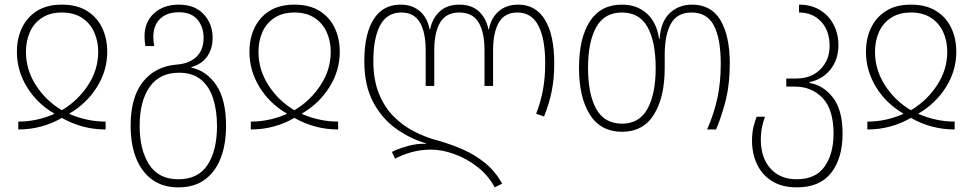

<svg xmlns="http://www.w3.org/2000/svg" viewBox="-20 -559 4202 829"><path d="M59 0V-34Q139 -34 214 -67V-69Q140 -112 96.5 -183Q53 -254 53 -335Q53 -393 75 -439Q97 -485 140 -512Q183 -539 247 -539Q312 -539 355.5 -512Q399 -485 421 -439Q443 -393 443 -335Q443 -254 398.5 -183Q354 -112 280 -69V-67Q356 -34 436 -34V0Q384 0 336.5 -13Q289 -26 247 -50Q206 -26 158.5 -13Q111 0 59 0ZM247 -83Q316 -124 360 -191Q404 -258 404 -335Q404 -382 386.5 -420.5Q369 -459 334 -482Q299 -505 247 -505Q196 -505 161 -482Q126 -459 109 -420.5Q92 -382 92 -335Q92 -258 135 -191Q178 -124 247 -83Z M750 250Q683 250 637 216.5Q591 183 567.5 123.5Q544 64 544 -16Q544 -139 597 -205.5Q650 -272 741 -280Q797 -284 828 -313.5Q859 -343 859 -395Q859 -443 832.5 -474.5Q806 -506 752 -506Q700 -506 671 -477.5Q642 -449 642 -399Q642 -389 643 -379.5Q644 -370 646 -360H608Q604 -380 604 -402Q604 -464 645 -501.5Q686 -539 752 -539Q821 -539 859.5 -497.5Q898 -456 898 -396Q898 -348 874.5 -315Q851 -282 806 -269V-267Q871 -254 913.5 -192Q956 -130 956 -15Q956 64 933 123.5Q910 183 864.5 216.5Q819 250 750 250ZM750 215Q836 215 876.5 152.5Q917 90 917 -15Q917 -81 900.5 -133Q884 -185 848 -215Q812 -245 753 -245Q669 -245 626 -183.5Q583 -122 583 -16Q583 88 624 151.5Q665 215 750 215Z M1063 0V-34Q1143 -34 1218 -67V-69Q1144 -112 1100.5 -183Q1057 -254 1057 -335Q1057 -393 1079 -439Q1101 -485 1144 -512Q1187 -539 1251 -539Q1316 -539 1359.5 -512Q1403 -485 1425 -439Q1447 -393 1447 -335Q1447 -254 1402.5 -183Q1358 -112 1284 -69V-67Q1360 -34 1440 -34V0Q1388 0 1340.5 -13Q1293 -26 1251 -50Q1210 -26 1162.5 -13Q1115 0 1063 0ZM1251 -83Q1320 -124 1364 -191Q1408 -258 1408 -335Q1408 -382 1390.5 -420.5Q1373 -459 1338 -482Q1303 -505 1251 -505Q1200 -505 1165 -482Q1130 -459 1113 -420.5Q1096 -382 1096 -335Q1096 -258 1139 -191Q1182 -124 1251 -83Z M2116 250Q2089 199 2042.5 162.5Q1996 126 1942.5 106.5Q1889 87 1841 87Q1796 87 1755.5 98.5Q1715 110 1686 126L1672 97Q1699 83 1740.5 71.5Q1782 60 1820 62V60Q1751 40 1690 -3.5Q1629 -47 1591 -118.5Q1553 -190 1553 -295Q1553 -412 1593 -475.5Q1633 -539 1709 -539Q1761 -539 1793.5 -510Q1826 -481 1835 -432H1837Q1847 -481 1879 -510Q1911 -539 1963 -539Q2016 -539 2047.5 -510Q2079 -481 2089 -432H2091Q2100 -481 2133 -510Q2166 -539 2218 -539Q2293 -539 2333 -473.5Q2373 -408 2373 -286Q2373 -219 2362 -164.5Q2351 -110 2329 -56L2295 -68Q2315 -120 2324.5 -172Q2334 -224 2334 -286Q2334 -392 2304.5 -448.5Q2275 -505 2214 -505Q2159 -505 2134 -462Q2109 -419 2109 -341V-188H2072V-341Q2072 -419 2046.5 -462Q2021 -505 1963 -505Q1906 -505 1880.5 -462Q1855 -419 1855 -341V-188H1818V-341Q1818 -419 1793 -462Q1768 -505 1713 -505Q1651 -505 1621.5 -450Q1592 -395 1592 -295Q1592 -216 1615 -157.5Q1638 -99 1677.5 -58.5Q1717 -18 1767 8Q1817 34 1871 48Q1928 64 1980 87Q2032 110 2075.5 145.5Q2119 181 2148 234Z M2666 10Q2574 10 2527 -64Q2480 -138 2480 -266Q2480 -395 2527 -467Q2574 -539 2665 -539Q2730 -539 2772.5 -501Q2815 -463 2826 -391H2828Q2833 -466 2872 -502.5Q2911 -539 2968 -539Q3051 -539 3091 -471.5Q3131 -404 3131 -284Q3131 -201 3115.5 -134.5Q3100 -68 3072 0H3033Q3063 -68 3077.5 -135.5Q3092 -203 3092 -283Q3092 -392 3062.5 -448.5Q3033 -505 2966 -505Q2904 -505 2877 -457Q2850 -409 2850 -321V-265Q2850 -139 2803.5 -64.5Q2757 10 2666 10ZM2666 -25Q2740 -25 2775.5 -89Q2811 -153 2811 -265Q2811 -379 2776 -442Q2741 -505 2665 -505Q2590 -505 2554.5 -442Q2519 -379 2519 -266Q2519 -152 2554.5 -88.5Q2590 -25 2666 -25Z M3420 250Q3358 250 3315 224Q3272 198 3249.5 152Q3227 106 3227 48Q3227 14 3233.5 -12Q3240 -38 3247 -55H3283Q3276 -37 3270.5 -11.5Q3265 14 3265 47Q3266 124 3307.5 169.5Q3349 215 3420 215Q3502 215 3540.5 160Q3579 105 3579 18Q3579 -86 3532 -135.5Q3485 -185 3413 -185H3375V-220H3418Q3483 -220 3522.5 -260Q3562 -300 3562 -361Q3562 -426 3525.5 -465.5Q3489 -505 3430 -505V-539Q3481 -539 3519 -516.5Q3557 -494 3578.5 -454Q3600 -414 3600 -364Q3600 -303 3566.5 -260Q3533 -217 3475 -204V-201Q3535 -191 3576.5 -137.5Q3618 -84 3618 18Q3618 124 3569 187Q3520 250 3420 250Z M3725 0V-34Q3805 -34 3880 -67V-69Q3806 -112 3762.5 -183Q3719 -254 3719 -335Q3719 -393 3741 -439Q3763 -485 3806 -512Q3849 -539 3913 -539Q3978 -539 4021.5 -512Q4065 -485 4087 -439Q4109 -393 4109 -335Q4109 -254 4064.5 -183Q4020 -112 3946 -69V-67Q4022 -34 4102 -34V0Q4050 0 4002.5 -13Q3955 -26 3913 -50Q3872 -26 3824.5 -13Q3777 0 3725 0ZM3913 -83Q3982 -124 4026 -191Q4070 -258 4070 -335Q4070 -382 4052.5 -420.5Q4035 -459 4000 -482Q3965 -505 3913 -505Q3862 -505 3827 -482Q3792 -459 3775 -420.5Q3758 -382 3758 -335Q3758 -258 3801 -191Q3844 -124 3913 -83Z"/></svg>

Font: Noto Sans Georgian SemiCondensed ExtraLight
Style: Regular
Weight: 200
Width: 4
Designer: Monotype Design Team, Akaki Razmadze
Foundry: Google LLC
Version: Version 2.005; ttfautohint (v1.8.4.7-5d5b)